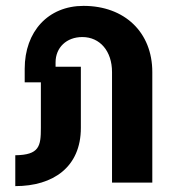

<svg xmlns="http://www.w3.org/2000/svg" viewBox="-20 -621 603 653"><path d="M32 -93V12C161 12 255 -53 255 -186V-394H169V-409C169 -459 206 -495 260 -495C320 -495 361 -447 361 -376V0H498V-376C498 -511 404 -601 264 -601C144 -601 64 -514 64 -387V-341H119V-186C119 -124 114 -94 32 -93Z"/></svg>

Font: Vanilla Cream ExtraBold
Style: Regular
Weight: 800
Designer: Jeremy Tribby, Jinavaṁso
Foundry: Tribby Type
Version: Version 1.422;Glyphs 3.1.2 (3151)